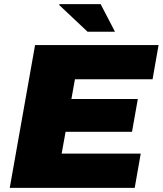

<svg xmlns="http://www.w3.org/2000/svg" viewBox="-20 -905 784 925"><path d="M402 -752H534L465 -885H267L265 -881ZM27 0H629L658 -165H277L296 -270H616L644 -428H324L341 -523H715L744 -688H149Z"/></svg>

Font: Archivo Black
Style: Italic
Weight: 900
Italic angle: -10°
Designer: Hector Gatti
Foundry: Omnibus-Type
Version: Version 2.001